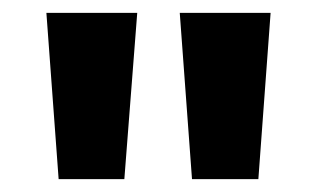

<svg xmlns="http://www.w3.org/2000/svg" viewBox="-20 -734 492 298"><path d="M193 -714 173 -456H71L52 -714ZM400 -714 381 -456H278L259 -714Z"/></svg>

Font: Noto Sans Condensed
Style: Bold
Weight: 700
Width: 3
Designer: Monotype Design Team
Foundry: Monotype Imaging Inc.
Version: Version 2.013; ttfautohint (v1.8.4.7-5d5b)